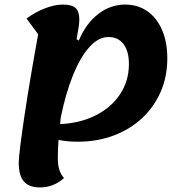

<svg xmlns="http://www.w3.org/2000/svg" viewBox="-20 -620 805 840"><path d="M155 200Q107 200 84.5 174Q62 148 62 92Q62 73 68.5 20Q75 -33 86.5 -110Q98 -187 113.5 -279.5Q129 -372 147 -470L96 -539Q134 -567 176.5 -583.5Q219 -600 255 -600Q294 -600 310.5 -585Q327 -570 327 -535Q327 -520 323.5 -497.5Q320 -475 315 -448L325 -443Q356 -517 409.5 -558.5Q463 -600 527 -600Q583 -600 624.5 -571Q666 -542 689 -489Q712 -436 712 -365Q712 -285 683 -218.5Q654 -152 601.5 -103Q549 -54 477 -27Q405 0 320 0Q274 0 236 -8Q233 33 233 70Q233 102 239.5 122.5Q246 143 260 159Q214 200 155 200ZM454 -458Q411 -458 371.5 -414.5Q332 -371 300 -292.5Q268 -214 246 -107Q244 -92 243 -77Q331 -81 399 -115.5Q467 -150 505.5 -208Q544 -266 544 -340Q544 -396 520.5 -427Q497 -458 454 -458Z"/></svg>

Font: Lemonada SemiBold
Style: Regular
Weight: 600
Designer: Mohamed Gaber (Arabic), Eduardo Tunni (Latin)
Foundry: Kief Type Foundry
Version: Version 4.005; ttfautohint (v1.8.3)